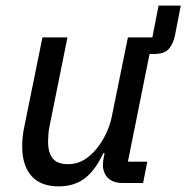

<svg xmlns="http://www.w3.org/2000/svg" viewBox="-20 -651 663 683"><path d="M417 0Q382 0 364 -18Q346 -36 346 -66Q346 -71 347 -79Q348 -87 350 -95L352 -106H347Q320 -46 282 -17Q244 12 189 12Q124 12 91.5 -25.5Q59 -63 59 -130Q59 -145 60.5 -162Q62 -179 66 -198L131 -518H220L156 -201Q153 -186 152 -171.5Q151 -157 151 -148Q151 -108 167.5 -87.5Q184 -67 222 -67Q249 -67 271 -78Q293 -89 313 -110Q337 -135 354 -169Q371 -203 377 -233L435 -518H522L544 -631H623L603 -528Q597 -497 581.5 -478Q566 -459 528 -459H512L435 -76H504L489 0Z"/></svg>

Font: IBM Plex Sans Text
Style: Italic
Weight: 450
Italic angle: -11°
Designer: Mike Abbink, Paul van der Laan, Pieter van Rosmalen
Foundry: Bold Monday
Version: Version 3.005